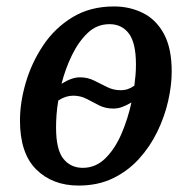

<svg xmlns="http://www.w3.org/2000/svg" viewBox="-20 -566 587 596"><path d="M224 10Q143 10 92.5 -40Q42 -90 42 -192Q42 -248 60 -309.5Q78 -371 114 -425Q150 -479 205 -512.5Q260 -546 334 -546Q383 -546 424 -525.5Q465 -505 489 -460.5Q513 -416 513 -344Q513 -301 502 -252.5Q491 -204 468.5 -157.5Q446 -111 411.5 -73Q377 -35 330.5 -12.5Q284 10 224 10ZM354 -286Q367 -286 377 -289.5Q387 -293 397 -300Q399 -316 400.5 -331Q402 -346 402 -366Q402 -433 380 -462Q358 -491 320 -491Q281 -491 252.5 -464Q224 -437 203.5 -395Q183 -353 171 -306Q203 -326 228 -326Q252 -326 272 -316Q292 -306 312 -296Q332 -286 354 -286ZM237 -45Q277 -45 307 -74.5Q337 -104 357 -150.5Q377 -197 388 -248Q373 -239 359.5 -234Q346 -229 332 -229Q307 -229 287.5 -239Q268 -249 249 -259Q230 -269 207 -269Q184 -269 161 -254Q157 -231 155.5 -210Q154 -189 154 -170Q154 -102 176.5 -73.5Q199 -45 237 -45Z"/></svg>

Font: Noto Serif SemiCondensed Medium
Style: Italic
Weight: 500
Width: 4
Italic angle: -12°
Designer: Monotype Design Team
Foundry: Monotype Imaging Inc.
Version: Version 2.013